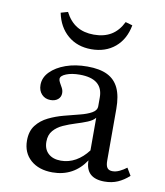

<svg xmlns="http://www.w3.org/2000/svg" viewBox="-75 -689 654 762"><g transform="rotate(10 252.5 -308.0)"><path d="M187.1 11.3Q132.3 11.3 99.2 -17.7Q66.1 -46.8 66.1 -96Q66.1 -133.9 84.7 -157.7Q103.2 -181.5 132.3 -195.6Q161.3 -209.7 193.5 -218.1Q225.8 -226.6 254.8 -233.9Q283.9 -241.1 302.4 -251.6Q321 -262.1 321 -279V-314.5Q321 -351.6 297.6 -370.6Q274.2 -389.5 227.4 -389.5Q195.2 -389.5 173 -380.6Q150.8 -371.8 150.8 -358.9Q150.8 -352.4 155.6 -344Q160.5 -335.5 165.7 -325.8Q171 -316.1 171 -304.8Q171 -289.5 159.7 -279.8Q148.4 -270.2 129.8 -270.2Q108.1 -270.2 94.4 -284.7Q80.6 -299.2 80.6 -322.6Q80.6 -352.4 103.6 -375.8Q126.6 -399.2 164.9 -412.9Q203.2 -426.6 251.6 -426.6Q301.6 -426.6 332.7 -411.3Q363.7 -396 378.6 -364.1Q393.5 -332.3 393.5 -280.6V-72.6Q393.5 -52.4 400 -43.5Q406.5 -34.7 421 -34.7Q434.7 -34.7 449.2 -41.5Q463.7 -48.4 477.4 -58.9L495.2 -29Q474.2 -9.7 450.4 0.8Q426.6 11.3 396.8 11.3Q320.2 11.3 320.2 -60.5Q296.8 -25 263.3 -6.9Q229.8 11.3 187.1 11.3ZM212.1 -40.3Q243.5 -40.3 271.4 -56Q299.2 -71.8 321 -100.8V-232.3Q311.3 -220.2 290.3 -211.7Q269.4 -203.2 244.4 -195.6Q219.4 -187.9 196 -177.4Q172.6 -166.9 157.7 -149.6Q142.7 -132.3 142.7 -104.8Q142.7 -74.2 161.3 -57.3Q179.8 -40.3 212.1 -40.3ZM254 -496.8Q197.6 -496.8 159.3 -529.4Q121 -562.1 109.7 -618.5L137.9 -626.6Q156.5 -590.3 185.1 -573Q213.7 -555.6 254 -555.6Q295.2 -555.6 323.8 -573Q352.4 -590.3 370.2 -626.6L398.4 -618.5Q387.9 -561.3 349.6 -529Q311.3 -496.8 254 -496.8Z"/></g></svg>

Font: Playfair 9pt Light
Style: Regular
Weight: 300
Designer: Claus Eggers Sørensen
Foundry: Claus Eggers Sørensen
Version: Version 2.001;gftools[0.9.30]